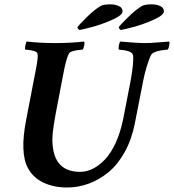

<svg xmlns="http://www.w3.org/2000/svg" viewBox="-20 -833 781 862"><path d="M522 -698.2Q513.2 -705.1 513.2 -710.9Q519.5 -720.7 554.7 -755.4Q589.8 -790 616.7 -805.7Q629.4 -813.5 661.6 -813.5Q682.1 -813.5 699 -805.9Q715.8 -798.3 715.8 -782.2Q715.8 -764.6 668.7 -743.9Q621.6 -723.1 578.6 -711.7Q535.6 -700.2 522 -698.2ZM336.4 -698.2Q327.6 -705.1 327.6 -710.9Q334 -720.7 369.1 -755.4Q404.3 -790 431.2 -805.7Q443.8 -813.5 476.1 -813.5Q496.6 -813.5 513.4 -805.9Q530.3 -798.3 530.3 -782.2Q530.3 -764.6 483.2 -743.9Q436 -723.1 393.1 -711.7Q350.1 -700.2 336.4 -698.2ZM229 -639.6Q294.9 -639.6 357.9 -646.5Q360.4 -642.1 357.9 -628.7Q355.5 -615.2 351.1 -610.4Q296.4 -606 289.6 -592.8Q276.9 -569.8 264.2 -501L230 -322.3Q224.6 -293 221.7 -274.4Q218.8 -255.9 216.6 -233.9Q214.4 -211.9 215.3 -192.9Q216.3 -173.8 220.2 -155.3Q239.3 -61.5 340.3 -61.5Q368.7 -61.5 396.7 -75.4Q424.8 -89.4 451.4 -117.2Q478 -145 499.8 -192.6Q521.5 -240.2 533.7 -301.8L565.9 -467.8Q582.5 -557.1 576.7 -586.9Q572.8 -605.5 513.2 -610.4Q511.2 -615.2 513.7 -628.7Q516.1 -642.1 520 -646.5Q593.8 -639.6 632.3 -639.6Q655.3 -639.6 691.9 -642.8Q728.5 -646 739.7 -646.5Q742.2 -642.1 739.7 -628.7Q737.3 -615.2 732.9 -610.4Q668.9 -605 658.7 -586.9Q650.4 -572.3 639.4 -536.1Q628.4 -500 622.6 -468.8L585.4 -279.3Q571.3 -207 540 -150.6Q508.8 -94.2 467.3 -60.1Q425.8 -25.9 378.4 -8.5Q331.1 8.8 280.8 8.8Q221.7 8.8 175.5 -12.9Q129.4 -34.7 106 -77.1Q68.4 -145 97.2 -293.9L137.2 -501Q138.2 -505.9 140.4 -517.8Q142.6 -529.8 143.6 -534.4Q144.5 -539.1 146 -548.3Q147.5 -557.6 147.9 -562Q148.4 -566.4 148.9 -573Q149.4 -579.6 149.2 -584.2Q148.9 -588.9 147.9 -592.8Q146 -606 93.3 -610.4Q91.3 -615.2 93.8 -628.7Q96.2 -642.1 100.1 -646.5Q160.2 -639.6 229 -639.6Z"/></svg>

Font: Amiri
Style: Bold Slanted
Weight: 700
Italic angle: 9°
Designer: Khaled Hosny
Version: Version 000.107